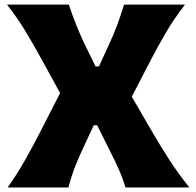

<svg xmlns="http://www.w3.org/2000/svg" viewBox="-20 -830 869 850"><path d="M13.7 0Q54.2 -56.6 87.9 -116Q121.6 -175.3 154.3 -238.8L246.1 -418L166.5 -563Q134.8 -621.1 98.6 -682.1Q62.5 -743.2 11.2 -809.6H284.7Q315.9 -715.8 353.5 -637.2L402.8 -536.1H418L464.8 -637.7Q483.4 -677.7 499.3 -720.7Q515.1 -763.7 529.3 -809.6H798.8Q749 -745.1 712.6 -682.4Q676.3 -619.6 649.4 -567.9L563.5 -401.9L651.9 -249.5Q689.9 -184.1 729.7 -122.6Q769.5 -61 818.4 0H535.6Q522.5 -43.5 504.9 -82.5Q487.3 -121.6 469.2 -157.2L410.2 -275.4H395L339.8 -156.7Q322.8 -119.6 308.3 -81.5Q293.9 -43.5 282.7 0Z"/></svg>

Font: Pinar DS1 ExtraBold
Style: Regular
Weight: 800
Designer: Amin Abedi
Version: Version 3.000